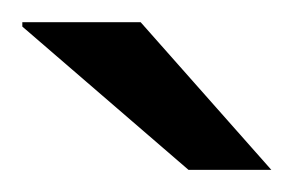

<svg xmlns="http://www.w3.org/2000/svg" viewBox="-20 -743 263 172"><path d="M223.1 -590.8H148.9L0 -719.2V-723.1H106Z"/></svg>

Font: Archivo Expanded Light
Style: Regular
Weight: 300
Width: 7
Designer: Hector Gatti
Foundry: Omnibus-Type
Version: Version 2.001